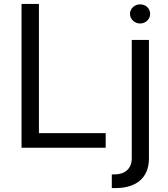

<svg xmlns="http://www.w3.org/2000/svg" viewBox="-20 -748 853 972"><path d="M89 0H515V-74H177V-728H89ZM546 204H567C663 204 734 157 734 55V-546H647V54C647 106 612 135 560 135H546ZM638 -678C638 -651 662 -629 689 -629C718 -629 740 -651 740 -678C740 -705 718 -726 689 -726C662 -726 638 -705 638 -678Z"/></svg>

Font: Wafeq
Style: Regular
Weight: 400
Designer: Rasmus Andersson & Azza Alameddine
Foundry: Google & TypeTogether
Version: Version 3.000;FEAKit 1.0